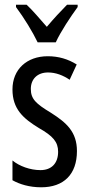

<svg xmlns="http://www.w3.org/2000/svg" viewBox="-20 -786 379 816"><path d="M140 -606H217C238 -652 280 -715 310 -756V-766H265C231 -731 213 -712 179 -672C149 -706 118 -743 93 -766H48V-756C83 -709 119 -650 140 -606ZM307 -144C307 -226 262 -265 196 -307C133 -345 111 -365 111 -408C111 -450 139 -478 184 -478C217 -478 248 -466 276 -447L306 -512C269 -535 229 -547 183 -547C94 -547 33 -491 33 -406C33 -323 78 -283 145 -242C205 -208 227 -183 227 -141C227 -92 199 -63 152 -63C108 -63 62 -80 33 -104V-20C63 -3 105 10 155 10C251 10 307 -45 307 -144Z"/></svg>

Font: Noto Sans Thai Looped ExtraCondensed
Style: Regular
Weight: 400
Width: 2
Designer: Sasikarn Vongin, Ben Mitchell
Foundry: The Fontpad Ltd
Version: Version 1.001